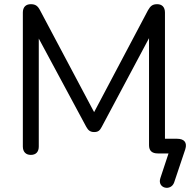

<svg xmlns="http://www.w3.org/2000/svg" viewBox="-20 -732 914 916"><path d="M811 138 864 -20C874 -52 859 -70 825 -70H767V-672C767 -698 753 -712 730 -712C708 -712 698 -704 686 -683L429 -197L171 -683C160 -704 149 -712 127 -712C103 -712 89 -698 89 -672V-33C89 -8 103 7 127 7C152 7 165 -8 165 -33V-548L392 -126C401 -110 411 -102 429 -102C448 -102 456 -109 465 -126L691 -550V-39C691 -12 706 0 733 0H784L745 118C729 167 796 182 811 138Z"/></svg>

Font: SN Pro Book
Style: Regular
Weight: 350
Designer: Tobias Whetton
Foundry: Supernotes
Version: Version 1.003;Glyphs 3.3 (3324)